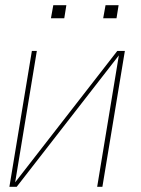

<svg xmlns="http://www.w3.org/2000/svg" viewBox="-20 -715 540 735"><path d="M16 0 102 -520H121L38 -17L429 -520H458L372 0H352L435 -503L44 0ZM375 -645 384 -695H434L426 -645ZM175 -645 184 -695H234L226 -645Z"/></svg>

Font: Iosevka SS04 Thin Oblique
Style: Regular
Weight: 100
Italic angle: -9°
Monospace: yes
Designer: Belleve Invis
Foundry: Belleve Invis
Version: Version 19.0.0; ttfautohint (v1.8.4)